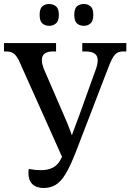

<svg xmlns="http://www.w3.org/2000/svg" viewBox="-21 -929 651 959"><path d="M197 10Q177 10 159.5 3Q142 -4 131.5 -21Q121 -38 121 -66Q121 -71 121.5 -76.5Q122 -82 123 -85Q140 -82 155 -80.5Q170 -79 182 -79Q219 -79 243.5 -92Q268 -105 281 -131L309 -182L295 -132L81 -610Q68 -642 53 -657Q38 -672 10 -672H-1V-714H259V-672H243Q216 -672 202 -661.5Q188 -651 188 -628Q188 -619 190.5 -608.5Q193 -598 197 -587L297 -356Q308 -331 316 -311.5Q324 -292 332 -270Q340 -248 351 -216H325Q336 -248 344 -270Q352 -292 359.5 -311.5Q367 -331 376 -356L457 -581Q462 -594 464.5 -606.5Q467 -619 467 -628Q467 -651 451.5 -661.5Q436 -672 405 -672H390V-714H610V-672H593Q568 -672 553.5 -656.5Q539 -641 521 -594L357 -168Q330 -99 306.5 -60Q283 -21 256.5 -5.5Q230 10 197 10ZM398 -800Q377 -800 363.5 -812Q350 -824 350 -855Q350 -886 363.5 -897.5Q377 -909 398 -909Q417 -909 431 -897.5Q445 -886 445 -855Q445 -824 431 -812Q417 -800 398 -800ZM225 -800Q204 -800 190.5 -812Q177 -824 177 -855Q177 -886 190.5 -897.5Q204 -909 225 -909Q244 -909 258.5 -897.5Q273 -886 273 -855Q273 -824 258.5 -812Q244 -800 225 -800Z"/></svg>

Font: Noto Serif SemiCondensed
Style: Regular
Weight: 400
Width: 4
Designer: Monotype Design Team
Foundry: Monotype Imaging Inc.
Version: Version 2.013